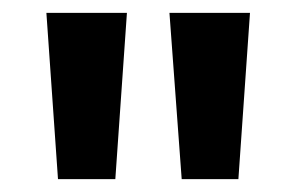

<svg xmlns="http://www.w3.org/2000/svg" viewBox="-20 -734 459 298"><path d="M177 -714 159 -456H70L52 -714ZM368 -714 350 -456H262L243 -714Z"/></svg>

Font: Avrile Sans Condensed SemiBold
Style: Regular
Weight: 600
Width: 3
Designer: Monotype Design Team
Foundry: Monotype Imaging Inc.
Version: Version 2.001;September 10, 2019;FontCreator 11.5.0.2425 64-